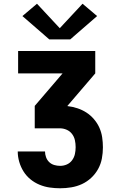

<svg xmlns="http://www.w3.org/2000/svg" viewBox="-20 -1008 640 1028"><path d="M302 0Q274 0 246 -4Q218 -8 191.5 -19Q165 -30 143 -48Q121 -66 106 -90Q91 -114 83 -141.5Q75 -169 75 -197H221Q221 -182 226.5 -166.5Q232 -151 243.5 -140Q255 -129 270.5 -124.5Q286 -120 302 -120Q321 -120 338 -127.5Q355 -135 366 -150Q377 -165 381 -183Q385 -201 385 -220Q385 -239 381 -257.5Q377 -276 365.5 -291Q354 -306 336.5 -313.5Q319 -321 300 -321H166V-441L315 -615H77V-735H490V-615L341 -441V-440Q368 -437 394 -428.5Q420 -420 442.5 -405.5Q465 -391 483 -370Q501 -349 512 -324.5Q523 -300 527 -273Q531 -246 531 -219Q531 -189 525.5 -159.5Q520 -130 505.5 -103.5Q491 -77 468.5 -56Q446 -35 419 -22.5Q392 -10 362 -5Q332 0 302 0ZM244 -797 100 -922 178 -988 300 -857 422 -988 500 -922 356 -797Z"/></svg>

Font: Iosevka SS04 Heavy Extended
Style: Regular
Weight: 900
Width: 7
Monospace: yes
Designer: Belleve Invis
Foundry: Belleve Invis
Version: Version 19.0.0; ttfautohint (v1.8.4)